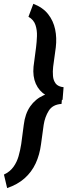

<svg xmlns="http://www.w3.org/2000/svg" viewBox="-61 -799 373 998"><path d="M86.9 -711.9 112.3 -779.3Q161.6 -760.3 189 -725.6Q216.3 -690.9 225.6 -646.5Q234.9 -602.1 229 -552.7L215.3 -452.1Q212.4 -427.2 214.4 -404.1Q216.3 -380.9 228.5 -364.7Q240.7 -348.6 269.5 -345.7L264.2 -279.8Q212.9 -282.2 177.5 -304Q142.1 -325.7 125.2 -363.5Q108.4 -401.4 113.3 -452.6L126.5 -553.2Q129.9 -580.1 131.1 -611.1Q132.3 -642.1 123.3 -669.2Q114.3 -696.3 86.9 -711.9ZM-23.9 178.7 -40.5 108.4Q-9.3 93.8 8.8 68.6Q26.9 43.5 35.6 12.5Q44.4 -18.6 49.3 -50.3L62.5 -149.9Q69.3 -207.5 95.9 -245.8Q122.6 -284.2 165.3 -303.5Q208 -322.8 264.6 -324.2L258.8 -258.8Q212.9 -255.9 192.6 -223.6Q172.4 -191.4 166 -149.9L152.3 -49.8Q145 5.9 124.3 50.5Q103.5 95.2 66.9 127.7Q30.3 160.2 -23.9 178.7Z"/></svg>

Font: Roboto Condensed Medium
Style: Italic
Weight: 500
Italic angle: -12°
Designer: Christian Robertson
Foundry: Google
Version: Version 3.0; 2020